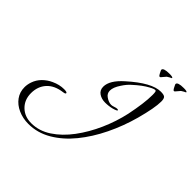

<svg xmlns="http://www.w3.org/2000/svg" viewBox="-205 -920 1135 1135"><g transform="rotate(45 362.5 -353.0)"><path d="M197 47Q150 47 111 29.5Q72 12 49.5 -19Q27 -50 27 -91Q27 -113 35 -137Q46 -169 69.5 -192.5Q93 -216 124 -230Q163 -248 201 -248Q227 -248 227 -240Q227 -233 210 -231Q146 -223 112.5 -186Q79 -149 79 -93Q79 -38 114.5 -3Q150 32 206 32Q271 32 329.5 -6.5Q388 -45 436 -109.5Q484 -174 519 -253Q554 -332 572 -414Q583 -468 589 -513Q595 -558 595 -593Q595 -624 589 -625Q579 -628 551 -612Q532 -602 510.5 -586Q489 -570 465 -548Q443 -529 423 -498Q398 -461 398 -433Q398 -409 419 -395Q442 -379 463 -379Q472 -379 484.5 -383.5Q497 -388 505 -388Q514 -388 514 -384Q514 -378 485 -370Q458 -363 428 -363Q398 -363 376 -378Q354 -393 354 -422Q354 -475 423 -536Q541 -642 616 -642Q643 -642 651 -633.5Q659 -625 659 -602Q659 -549 629 -438Q603 -343 560.5 -255.5Q518 -168 462.5 -100Q407 -32 339.5 7.5Q272 47 197 47ZM668 -699Q662 -699 656 -711Q648 -728 646.5 -730Q645 -732 645 -735Q645 -753 697 -753Q725 -753 725 -746Q725 -745 724 -744Q714 -740 697 -729L674 -702Q671 -699 668 -699ZM549 -699Q543 -699 537 -711Q529 -728 527.5 -730Q526 -732 526 -735Q526 -753 578 -753Q606 -753 606 -746Q606 -745 605 -744Q595 -740 578 -729L555 -702Q552 -699 549 -699Z"/></g></svg>

Font: Ephesis
Style: Regular
Weight: 400
Designer: Robert E. Leuschke
Foundry: Robert E. Leuschke
Version: Version 1.010; ttfautohint (v1.8.3)